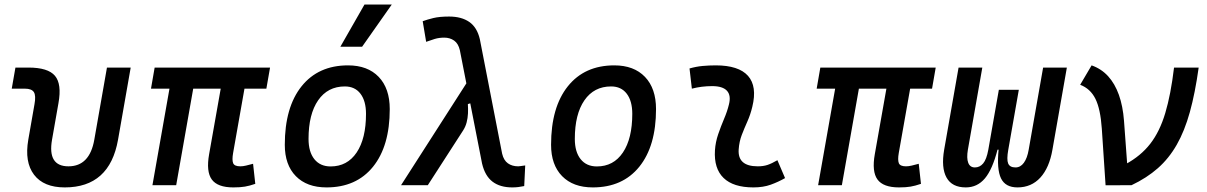

<svg xmlns="http://www.w3.org/2000/svg" viewBox="-20 -815 5313 845"><path d="M265.1 9.8Q172.4 9.8 129.9 -45.9Q87.4 -101.6 104.5 -200.2L131.8 -356.4Q138.7 -394 129.2 -409.4Q119.6 -424.8 89.4 -424.8H31.7L47.9 -517.6H105.5Q191.4 -517.6 221.9 -481.4Q252.4 -445.3 237.3 -361.3L209 -200.2Q188.5 -83 281.2 -83Q374.5 -83 395 -200.2L450.7 -517.6H555.2L499.5 -200.2Q462.4 9.8 265.1 9.8Z M1006.8 9.8Q937.5 9.8 912.1 -25.1Q886.7 -60.1 900.4 -136.7L967.8 -517.6H1072.3L1005.9 -141.6Q1000.5 -110.8 1006.1 -96.9Q1011.7 -83 1037.6 -83Q1049.3 -83 1062.5 -86.2Q1075.7 -89.4 1093.8 -94.2L1103.5 -5.9Q1078.1 2.9 1057.9 6.3Q1037.6 9.8 1006.8 9.8ZM644.5 -424.8 660.6 -517.6H1168.5L1152.3 -424.8ZM650.9 0 742.2 -517.6H846.7L755.4 0Z M1417 9.8Q1330.6 9.8 1282 -39.8Q1233.4 -89.4 1233.4 -177.7Q1233.4 -342.8 1307.1 -435.1Q1380.9 -527.3 1511.7 -527.3Q1598.1 -527.3 1646.7 -476.6Q1695.3 -425.8 1695.3 -335Q1695.3 -172.4 1621.8 -81.3Q1548.3 9.8 1417 9.8ZM1435.1 -82.5Q1508.3 -82.5 1549.6 -143.8Q1590.8 -205.1 1590.8 -314Q1590.8 -370.6 1566.4 -402.6Q1542 -434.6 1497.6 -434.6Q1422.4 -434.6 1380.1 -373.5Q1337.9 -312.5 1337.9 -203.6Q1337.9 -146.5 1363.5 -114.5Q1389.2 -82.5 1435.1 -82.5ZM1478 -609.4 1584 -794.9H1704.1L1573.7 -609.4Z M2234.4 9.8Q2180.7 9.8 2147.5 -15.6Q2114.3 -41 2101.6 -95.2L2003.9 -593.8Q1997.1 -623.5 1978.5 -636.5Q1960 -649.4 1935.1 -649.4Q1912.6 -649.4 1893.3 -643.6Q1874 -637.7 1855.5 -630.9L1840.3 -721.7Q1860.4 -729 1887.2 -735.6Q1914.1 -742.2 1956.5 -742.2Q2010.7 -742.2 2045.2 -718.5Q2079.6 -694.8 2091.8 -642.6L2189.9 -138.7Q2196.8 -109.4 2215.3 -96.2Q2233.9 -83 2260.7 -83Q2263.2 -83 2270.5 -84Q2277.8 -85 2291.5 -86.9L2287.1 3.9Q2273.4 6.8 2260.7 8.3Q2248 9.8 2234.4 9.8ZM1745.1 0 2064.5 -498 2113.3 -380.4 2039.1 -356.9Q2040.5 -336.4 2039.6 -315.9Q2038.6 -295.4 2033.7 -276.4Q2028.8 -257.3 2018.1 -240.7L1862.8 0Z M2588.9 9.8Q2502.4 9.8 2453.9 -39.8Q2405.3 -89.4 2405.3 -177.7Q2405.3 -342.8 2479 -435.1Q2552.7 -527.3 2683.6 -527.3Q2770 -527.3 2818.6 -476.6Q2867.2 -425.8 2867.2 -335Q2867.2 -172.4 2793.7 -81.3Q2720.2 9.8 2588.9 9.8ZM2606.9 -82.5Q2680.2 -82.5 2721.4 -143.8Q2762.7 -205.1 2762.7 -314Q2762.7 -370.6 2738.3 -402.6Q2713.9 -434.6 2669.4 -434.6Q2594.2 -434.6 2552 -373.5Q2509.8 -312.5 2509.8 -203.6Q2509.8 -146.5 2535.4 -114.5Q2561 -82.5 2606.9 -82.5Z M3401.4 -109.9 3435.1 -31.2Q3405.3 -14.2 3372.1 -2.2Q3338.9 9.8 3295.9 9.8Q3207.5 9.8 3164.6 -31.7Q3121.6 -73.2 3126.5 -153.3Q3128.9 -189.9 3140.9 -224.6Q3152.8 -259.3 3166.7 -292Q3180.7 -324.7 3188 -355Q3198.2 -395 3179.4 -415.5Q3160.6 -436 3114.3 -436Q3067.9 -436 3024.9 -424.8L3014.6 -513.7Q3043.5 -522 3072.3 -524.7Q3101.1 -527.3 3129.9 -527.3Q3231 -527.3 3272 -481.2Q3313 -435.1 3291 -345.2Q3282.7 -310.5 3269.3 -280.5Q3255.9 -250.5 3244.6 -221.2Q3233.4 -191.9 3231 -157.7Q3225.6 -83 3314.9 -83Q3339.4 -83 3357.7 -89.1Q3376 -95.2 3401.4 -109.9Z M3936.5 9.8Q3867.2 9.8 3841.8 -25.1Q3816.4 -60.1 3830.1 -136.7L3897.5 -517.6H4002L3935.5 -141.6Q3930.2 -110.8 3935.8 -96.9Q3941.4 -83 3967.3 -83Q3979 -83 3992.2 -86.2Q4005.4 -89.4 4023.4 -94.2L4033.2 -5.9Q4007.8 2.9 3987.5 6.3Q3967.3 9.8 3936.5 9.8ZM3574.2 -424.8 3590.3 -517.6H4098.1L4082 -424.8ZM3580.6 0 3671.9 -517.6H3776.4L3685.1 0Z M4458 9.8Q4404.8 9.8 4385.5 -30Q4366.2 -69.8 4375 -158.2H4375.5L4417.5 -156.2Q4409.7 -112.8 4417 -95.5Q4424.3 -78.1 4449.2 -78.1Q4471.2 -78.1 4486.1 -98.6Q4501 -119.1 4507.3 -156.2L4570.8 -517.6H4675.3L4611.8 -156.2Q4598.1 -76.7 4558.6 -33.4Q4519 9.8 4458 9.8ZM4230.5 9.8Q4169.9 9.8 4145.8 -33.4Q4121.6 -76.7 4135.3 -156.2L4198.7 -517.6H4303.2L4239.7 -156.2Q4233.4 -119.1 4241.2 -98.6Q4249 -78.1 4270.5 -78.1Q4292 -78.1 4306.9 -95.7Q4321.8 -113.3 4329.6 -156.2L4370.1 -158.2H4370.6Q4348.1 -69.8 4314.7 -30Q4281.2 9.8 4230.5 9.8ZM4329.6 -156.2 4376 -419.9H4463.9L4417.5 -156.2Z M4845.7 0.5 4829.1 -249Q4823.2 -335.4 4801 -380.1Q4778.8 -424.8 4733.9 -441.9L4784.2 -527.3Q4827.1 -512.2 4856.9 -479.5Q4886.7 -446.8 4904.3 -397.5Q4921.9 -348.1 4926.8 -283.2L4944.8 -38.6ZM4960 0 4845.7 0.5 4933.6 -92.3Q5000.5 -128.4 5042.2 -182.1Q5084 -235.8 5108.4 -317.4Q5132.8 -398.9 5147 -517.6H5255.4Q5239.7 -405.3 5216.6 -321.8Q5193.4 -238.3 5158.9 -178Q5124.5 -117.7 5075.7 -74.7Q5026.9 -31.7 4960 0Z"/></svg>

Font: Cascadia Code PL
Style: Italic
Weight: 400
Italic angle: -10°
Monospace: yes
Designer: Aaron Bell
Foundry: Saja Typeworks
Version: Version 2404.023